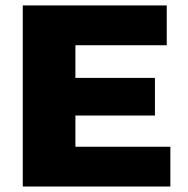

<svg xmlns="http://www.w3.org/2000/svg" viewBox="-20 -680 685 700"><path d="M63 0V-660.2H587.9V-515.1H254.9V-396H544.9V-258.8H254.9V-145H601.1V0Z"/></svg>

Font: Human Sans Black
Style: Regular
Weight: 800
Designer: Tim Radville
Foundry: Continuum
Version: Version 1.000;FEAKit 1.0